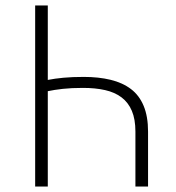

<svg xmlns="http://www.w3.org/2000/svg" viewBox="-20 -679 640 699"><path d="M108 0V-659H154V-388Q179 -393 211 -396Q243 -399 285 -399Q339 -399 382.5 -388.5Q426 -378 456.5 -355Q487 -332 503 -293.5Q519 -255 519 -200V0H473V-200Q473 -245 460 -275.5Q447 -306 422.5 -324.5Q398 -343 362.5 -351Q327 -359 282 -359Q240 -359 208.5 -355.5Q177 -352 154 -347V0Z"/></svg>

Font: Source Code Pro Light
Style: Regular
Weight: 300
Monospace: yes
Designer: Paul D. Hunt, Teo Tuominen
Foundry: Adobe Systems Incorporated
Version: Version 2.030;PS 1.000;hotconv 16.6.51;makeotf.lib2.5.65220